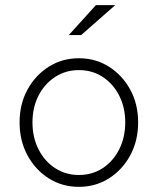

<svg xmlns="http://www.w3.org/2000/svg" viewBox="-20 -715 612 745"><path d="M286 10Q221 10 169 -23Q117 -56 86.5 -112.5Q56 -169 56 -240Q56 -311 86.5 -367Q117 -423 169 -456Q221 -489 286 -489Q351 -489 403 -456Q455 -423 485.5 -367Q516 -311 516 -240Q516 -169 485.5 -112.5Q455 -56 403 -23Q351 10 286 10ZM286 -36Q338 -36 378.5 -62.5Q419 -89 442.5 -135.5Q466 -182 466 -240Q466 -298 442.5 -344Q419 -390 378.5 -416.5Q338 -443 286 -443Q235 -443 194 -416.5Q153 -390 129.5 -344Q106 -298 106 -240Q106 -182 129.5 -135.5Q153 -89 194 -62.5Q235 -36 286 -36ZM247 -579 352 -695H427L295 -579Z"/></svg>

Font: Red Hat Text Light
Style: Regular
Weight: 300
Designer: Pentagram, MCKL
Foundry: Pentagram, MCKL
Version: Version 1.023; ttfautohint (v1.8.3)